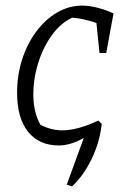

<svg xmlns="http://www.w3.org/2000/svg" viewBox="-20 -509 456 685"><path d="M237 156 218 150 279 -17Q232 10 190 10Q120 10 80.5 -38.5Q41 -87 41 -178Q41 -241 59 -297Q77 -353 109.5 -396.5Q142 -440 184 -464.5Q226 -489 274 -489Q299 -489 329.5 -481Q360 -473 385 -461L359 -320H335L324 -427Q304 -434 282.5 -439Q261 -444 238 -446Q196 -427 164 -382Q132 -337 115 -280Q98 -223 99 -165.5Q100 -108 124 -64Q162 -44 202 -44Q257 -44 331 -79L343 -67Q336 -2 307 58Q278 118 237 156Z"/></svg>

Font: Piazzolla Light
Style: Italic
Weight: 300
Italic angle: -11.3°
Designer: Juan Pablo del Peral
Foundry: Huerta Tipografica
Version: Version 1.330